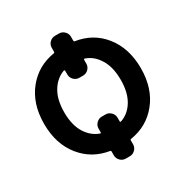

<svg xmlns="http://www.w3.org/2000/svg" viewBox="-206 -1018 1211 1259"><g transform="rotate(-30 399.0 -388.0)"><path d="M321.3 -149.4Q323.2 -148.4 325.7 -150.4Q328.1 -152.3 328.1 -154.3V-182.6Q328.1 -206.1 345.2 -223.1Q362.3 -240.2 385.7 -240.2H414.1Q437.5 -240.2 454.6 -223.1Q471.7 -206.1 471.7 -182.6V-154.3Q471.7 -152.3 473.6 -150.4Q475.6 -148.4 478.5 -149.4Q538.1 -168.9 575.2 -227.5Q614.3 -289.1 614.3 -387.2Q614.3 -485.4 575.2 -546.9Q538.1 -606.4 478.5 -626Q475.6 -627 473.6 -625Q471.7 -623 471.7 -621.1V-591.8Q471.7 -568.4 454.6 -551.3Q437.5 -534.2 414.1 -534.2H385.7Q362.3 -534.2 345.2 -551.3Q328.1 -568.4 328.1 -591.8V-621.1Q328.1 -623 325.7 -625Q323.2 -627 321.3 -626Q262.7 -605.5 225.6 -546.9Q186.5 -485.4 186.5 -387.2Q186.5 -289.1 225.6 -227.5Q262.7 -169.9 321.3 -149.4ZM472.7 -765.6Q472.7 -757.8 479.5 -756.8Q607.4 -737.3 685.5 -640.6Q766.6 -540 766.6 -387.2Q766.6 -234.4 685.5 -134.8Q607.4 -38.1 479.5 -17.6Q472.7 -16.6 472.7 -9.8V19.5Q472.7 43 455.6 60.1Q438.5 77.1 415 77.1H384.8Q361.3 77.1 344.2 60.1Q327.1 43 327.1 19.5V-9.8Q327.1 -16.6 320.3 -17.6Q193.4 -38.1 115.2 -134.8Q34.2 -234.4 34.2 -387.2Q34.2 -540 115.2 -639.6Q193.4 -736.3 320.3 -756.8Q327.1 -757.8 327.1 -765.6V-794.9Q327.1 -818.4 344.2 -835.4Q361.3 -852.5 384.8 -852.5H415Q438.5 -852.5 455.6 -835.4Q472.7 -818.4 472.7 -794.9Z"/></g></svg>

Font: Gen Jyuu Gothic Bold
Style: Bold
Weight: 700
Designer: [Source Han Sans]
Ryoko NISHIZUKA  (kana & ideographs); Paul D. Hunt (Latin, Greek & Cyrillic); Wenlong ZHANG  (bopomofo
Version: Version 1.002.20150607